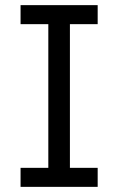

<svg xmlns="http://www.w3.org/2000/svg" viewBox="-20 -727 460 747"><path d="M252 0H168V-707H252ZM60 -633V-707H360V-633ZM60 0V-74H360V0Z"/></svg>

Font: 42dot Sans
Style: Regular
Weight: 400
Designer: 42dot
Version: Version 1.000